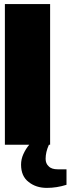

<svg xmlns="http://www.w3.org/2000/svg" viewBox="-20 -708 349 939"><path d="M225.1 0H219.2Q203.1 35.6 203.1 68.8Q203.1 91.8 217.8 105Q231.4 120.1 263.2 120.1H305.2V195.8Q257.3 210.9 209 210.9Q156.2 210.9 120.1 182.1Q83 153.8 83 97.2Q83 70.8 94.2 45.9Q106.4 19 123 0H3.9V-688H225.1Z"/></svg>

Font: Archivo-RBTV
Style: Regular
Weight: 500
Designer: Hector Gatti
Foundry: Hector Gatti
Version: ""